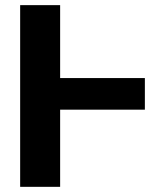

<svg xmlns="http://www.w3.org/2000/svg" viewBox="-20 -723 639 743"><path d="M540.6 -420.9V-298.6H167.4V-420.9ZM212.7 -703.1V0H58V-703.1Z"/></svg>

Font: Inter Display V
Style: Regular
Weight: 400
Designer: Rasmus Andersson
Foundry: rsms
Version: Version 3.015;git-src